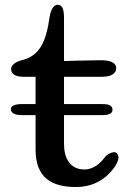

<svg xmlns="http://www.w3.org/2000/svg" viewBox="-20 -753 536 785"><path d="M125.5 -141.1C125.5 -27.3 190.4 11.7 290.5 11.7C348.6 11.7 404.3 -10.3 445.8 -66.4C461.4 -86.9 464.4 -103 464.4 -109.4C464.4 -120.6 457 -130.9 447.3 -130.9C437 -130.9 418.9 -124 408.2 -109.4C378.9 -70.3 348.1 -60.1 325.7 -60.1C265.1 -60.1 241.7 -107.4 241.7 -165.5V-282.2H393.6C416.5 -282.2 439.9 -285.2 439.9 -303.7C439.9 -326.7 414.6 -327.6 393.1 -327.6H241.7V-439H396C443.4 -439 455.1 -458.5 455.1 -474.1C455.1 -489.7 443.8 -506.8 392.1 -506.8C370.6 -506.8 331.1 -505.9 292 -504.9L241.7 -503.4V-681.6C241.7 -719.7 231.9 -733.4 215.8 -733.4C203.6 -733.4 189 -723.1 182.6 -681.6C167.5 -577.1 140.1 -523.9 67.4 -506.3C44.9 -501 25.4 -487.3 25.4 -470.7C25.4 -456.1 34.7 -439 76.7 -439H125.5V-327.6H71.3C42.5 -327.6 24.4 -320.8 24.4 -306.6C24.4 -290 42.5 -282.2 69.8 -282.2H125.5Z"/></svg>

Font: Stoke
Style: Regular
Weight: 400
Designer: Nicole Fally
Foundry: Nicole Fally
Version: Version 1.002